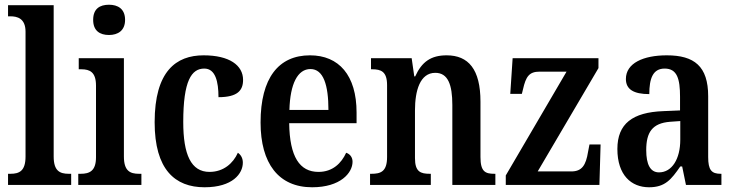

<svg xmlns="http://www.w3.org/2000/svg" viewBox="-20 -782 3102 812"><path d="M14 0H281V-47H271C233 -47 207 -59 207 -120V-760H14V-713H24C52 -713 88 -705 88 -648V-120C88 -59 62 -47 24 -47H14Z M441 -634C478 -634 509 -652 509 -698C509 -745 478 -762 441 -762C402 -762 374 -745 374 -698C374 -652 402 -634 441 -634ZM311 0H578V-47H568C530 -47 504 -59 504 -120V-536H313V-489H324C360 -489 386 -477 386 -420V-117C386 -59 359 -47 321 -47H311Z M845 10C964 10 1007 -48 1007 -94C1007 -113 999 -127 986 -136C966 -91 925 -55 866 -55C788 -55 755 -128 755 -266C755 -441 790 -492 844 -492C891 -492 904 -437 904 -371C985 -371 1008 -400 1008 -444C1008 -506 950 -548 841 -548C725 -548 634 -481 634 -265C634 -65 720 10 845 10Z M1300 10C1420 10 1471 -51 1471 -98C1471 -118 1459 -131 1444 -136C1424 -92 1387 -55 1327 -55C1247 -55 1205 -119 1203 -261H1488V-306C1488 -464 1413 -548 1291 -548C1158 -548 1082 -452 1082 -264C1082 -91 1158 10 1300 10ZM1369 -317H1204C1207 -428 1239 -490 1293 -490C1348 -490 1369 -422 1369 -317Z M1545 0H1802V-47H1798C1759 -47 1735 -55 1735 -113V-315C1735 -398 1756 -474 1821 -474C1875 -474 1893 -423 1893 -338V0H2075V-47H2071C2032 -47 2012 -56 2012 -118V-352C2012 -489 1961 -548 1869 -548C1803 -548 1764 -521 1736 -459H1732L1721 -536H1549V-489H1554C1591 -489 1617 -480 1617 -422V-118C1617 -56 1590 -47 1551 -47H1545Z M2119 0H2515L2520 -171H2473L2467 -140C2458 -83 2441 -57 2396 -57H2254L2511 -494V-536H2148L2138 -385H2187L2192 -405C2204 -458 2218 -479 2262 -479H2376L2119 -40Z M2725 10C2793 10 2819 -23 2857 -78H2865L2881 0H3031V-47H3028C2989 -47 2975 -63 2975 -118V-375C2975 -502 2916 -548 2800 -548C2701 -548 2627 -515 2627 -448C2627 -404 2660 -384 2726 -384C2726 -450 2741 -492 2791 -492C2844 -492 2856 -448 2856 -373V-315L2785 -312C2655 -307 2591 -259 2591 -152C2591 -41 2650 10 2725 10ZM2767 -53C2730 -53 2713 -87 2713 -147C2713 -222 2738 -261 2814 -267L2857 -270V-191C2857 -110 2822 -53 2767 -53Z"/></svg>

Font: Noto Serif Myanmar Condensed SemiBold
Style: Regular
Weight: 600
Width: 3
Designer: Ben Mitchell and the Monotype Design Team
Foundry: Monotype Imaging Inc.
Version: Version 2.106